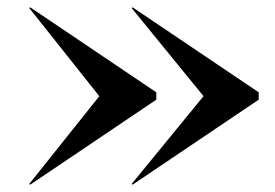

<svg xmlns="http://www.w3.org/2000/svg" viewBox="-20 -650 752 525"><path d="M251.5 -387 60 -147 62.5 -145 407.5 -377.5V-397.5L62.5 -630L60 -628ZM536.5 -387 340 -147 342.5 -145 687.5 -377.5V-397.5L342.5 -630L340 -628Z"/></svg>

Font: Bodoni* 36pt Medium
Style: Regular
Weight: 500
Version: Version 2.3